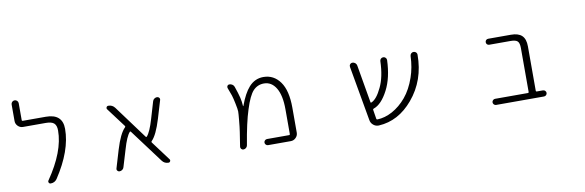

<svg xmlns="http://www.w3.org/2000/svg" viewBox="-49 -1124 4598 1510"><g transform="rotate(-10 2250.0 -368.5)"><path d="M312.5 -544.9Q445.3 -544.9 445.3 -424.8Q445.3 -252 310.5 -47.9Q292 -21.5 259.8 -21.5Q250 -21.5 245.1 -30.3Q240.2 -39.1 246.1 -47.9Q388.7 -254.9 388.7 -421.9Q388.7 -461.9 369.6 -479.5Q350.6 -497.1 303.7 -497.1H122.1Q98.6 -497.1 81.5 -514.2Q64.5 -531.2 64.5 -554.7V-686.5Q64.5 -698.2 72.8 -706.5Q81.1 -714.8 92.8 -714.8Q104.5 -714.8 112.8 -706.5Q121.1 -698.2 121.1 -686.5V-552.7Q121.1 -544.9 128.9 -544.9Z M1212.9 -46.9Q1218.8 -39.1 1214.4 -30.3Q1210 -21.5 1200.2 -21.5Q1168 -21.5 1149.4 -46.9L951.2 -312.5Q947.3 -318.4 942.4 -313.5Q914.1 -282.2 885.7 -183.6L844.7 -47.9Q841.8 -36.1 831.5 -28.8Q821.3 -21.5 809.6 -21.5Q798.8 -21.5 792 -30.3Q788.1 -35.2 788.1 -42Q788.1 -44.9 789.1 -47.9L832 -191.4Q869.1 -313.5 911.1 -354.5Q917 -359.4 913.1 -365.2L797.9 -518.6Q792 -526.4 796.4 -535.6Q800.8 -544.9 811.5 -544.9Q843.8 -544.9 863.3 -518.6L1058.6 -253.9Q1062.5 -248 1067.4 -252.9Q1095.7 -284.2 1125 -383.8L1165 -518.6Q1168 -530.3 1178.2 -537.6Q1188.5 -544.9 1200.2 -544.9Q1210.9 -544.9 1217.8 -536.1Q1221.7 -531.2 1221.7 -524.4Q1221.7 -521.5 1220.7 -518.6L1177.7 -375Q1140.6 -252.9 1099.6 -211.9Q1093.8 -207 1097.7 -201.2Z M1995.1 -21.5Q1985.4 -21.5 1978 -28.8Q1970.7 -36.1 1970.7 -45.9Q1970.7 -55.7 1978 -63Q1985.4 -70.3 1995.1 -70.3H2171.9Q2178.7 -70.3 2178.7 -78.1V-275.4Q2178.7 -386.7 2143.1 -445.8Q2107.4 -504.9 2046.9 -504.9Q1996.1 -504.9 1960.9 -468.3Q1925.8 -431.6 1892.6 -325.2Q1860.4 -226.6 1831.1 -48.8Q1829.1 -37.1 1819.8 -29.3Q1810.5 -21.5 1798.8 -21.5Q1788.1 -21.5 1781.2 -29.8Q1774.4 -38.1 1776.4 -48.8Q1789.1 -127.9 1793.9 -161.1Q1799.8 -199.2 1804.7 -254.9Q1809.6 -305.7 1809.6 -323.2Q1809.6 -339.8 1799.8 -386.7Q1791 -430.7 1783.2 -455.1Q1776.4 -473.6 1759.8 -518.6Q1758.8 -522.5 1758.8 -525.4Q1758.8 -531.2 1761.7 -536.1Q1767.6 -544.9 1778.3 -544.9Q1791 -544.9 1801.8 -537.6Q1812.5 -530.3 1816.4 -518.6Q1835.9 -462.9 1844.7 -426.8Q1852.5 -394.5 1854.5 -358.4Q1854.5 -357.4 1855.5 -357.4Q1856.4 -357.4 1857.4 -358.4Q1892.6 -455.1 1935.5 -502.9Q1983.4 -555.7 2050.8 -555.7Q2133.8 -555.7 2184.1 -485.8Q2234.4 -416 2234.4 -278.3V-79.1Q2234.4 -55.7 2217.3 -38.6Q2200.2 -21.5 2176.8 -21.5Z M3268.6 -537.1Q3276.4 -529.3 3276.4 -518.6Q3276.4 -313.5 3153.3 -168Q3038.1 -31.2 2880.9 -22.5Q2878.9 -22.5 2877 -22.5Q2854.5 -22.5 2836.9 -37.1Q2817.4 -52.7 2813.5 -78.1L2736.3 -515.6Q2734.4 -527.3 2741.7 -536.1Q2749 -544.9 2760.7 -544.9Q2773.4 -544.9 2783.2 -536.6Q2793 -528.3 2794.9 -515.6L2846.7 -214.8Q2847.7 -208 2854.5 -210.9Q2897.5 -229.5 2936.5 -312.5Q2975.6 -392.6 2979.5 -518.6Q2979.5 -529.3 2987.3 -537.1Q2995.1 -544.9 3006.3 -544.9Q3017.6 -544.9 3025.4 -537.1Q3033.2 -529.3 3033.2 -518.6Q3028.3 -377 2978.5 -281.2Q2926.8 -181.6 2863.3 -160.2Q2856.4 -158.2 2857.4 -151.4L2869.1 -78.1Q2870.1 -71.3 2877 -71.3Q2937.5 -73.2 2997.1 -105.5Q3059.6 -139.6 3109.4 -199.2Q3159.2 -258.8 3190.4 -348.6Q3217.8 -426.8 3220.7 -517.6Q3221.7 -529.3 3229.5 -537.1Q3237.3 -544.9 3249 -544.9Q3260.7 -544.9 3268.6 -537.1Z M4085.9 -428.7Q4085.9 -467.8 4071.3 -482.4Q4056.6 -497.1 4016.6 -497.1H3845.7Q3835 -497.1 3828.1 -503.9Q3821.3 -510.7 3821.3 -521Q3821.3 -531.2 3828.1 -538.1Q3835 -544.9 3845.7 -544.9H4027.3Q4085.9 -544.9 4114.3 -517.6Q4142.6 -490.2 4142.6 -431.6V-78.1Q4142.6 -70.3 4150.4 -70.3H4199.2Q4209 -70.3 4216.3 -63Q4223.6 -55.7 4223.6 -45.9Q4223.6 -36.1 4216.3 -28.8Q4209 -21.5 4199.2 -21.5H3816.4Q3806.6 -21.5 3799.3 -28.8Q3792 -36.1 3792 -45.9Q3792 -55.7 3799.3 -63Q3806.6 -70.3 3816.4 -70.3H4078.1Q4085.9 -70.3 4085.9 -78.1Z"/></g></svg>

Font: Rounded Mgen+ 2m light
Style: Regular
Weight: 200
Designer: [Source Han Sans]
Ryoko NISHIZUKA  (kana & ideographs); Paul D. Hunt (Latin, Greek & Cyrillic); Wenlong ZHANG  (bopomofo
Version: Version 1.059.20150602